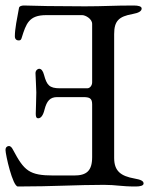

<svg xmlns="http://www.w3.org/2000/svg" viewBox="-24 -673 579 698"><path d="M-4 -128C-4 -111 22 5 41 5C169 5 254 -1 354 -1C399 -1 415 5 469 5C486 5 498 2 498 -6C498 -15 488 -20 465 -24C415 -33 391 -51 391 -99V-549C391 -597 408 -613 458 -622C481 -626 491 -633 491 -642C491 -650 479 -653 462 -653C387 -653 355 -650 285 -650C241 -650 190 -651 148 -651L63 -653C56 -653 46 -651 45 -644C38 -606 30 -568 30 -541C30 -529 38 -526 44 -526C51 -526 53 -529 55 -536C71 -587 81 -618 144 -618H275C286 -618 311 -605 311 -586V-374C311 -362 303 -352 293 -352H194C155 -352 146 -364 136 -401C132 -416 126 -423 118 -423C113 -423 105 -417 105 -407C105 -398 108 -353 108 -337C108 -317 106 -268 106 -260C106 -251 107 -243 115 -243C125 -243 133 -254 138 -275C146 -306 158 -320 184 -320H277C300 -320 311 -317 311 -294V-102C311 -51 290 -35 245 -35H171C82 -35 64 -52 23 -129C19 -137 14 -143 7 -142C0 -141 -4 -136 -4 -128Z"/></svg>

Font: EB Garamond
Style: Regular
Weight: 400
Designer: Georg Duffner and Octavio Pardo
Foundry: Georg Duffner
Version: Version 1.000;PS 001.000;hotconv 1.0.88;makeotf.lib2.5.64775